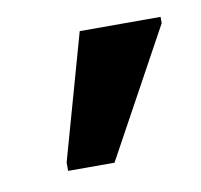

<svg xmlns="http://www.w3.org/2000/svg" viewBox="-38 -806 281 269"><g transform="rotate(-10 102.5 -671.0)"><path d="M40 -576V-588L90 -766H205V-757L106 -576Z"/></g></svg>

Font: Noto Sans Condensed Medium
Style: Regular
Weight: 500
Width: 3
Designer: Monotype Design Team
Foundry: Monotype Imaging Inc.
Version: Version 2.013; ttfautohint (v1.8.4.7-5d5b)